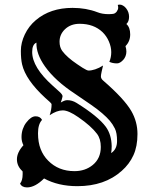

<svg xmlns="http://www.w3.org/2000/svg" viewBox="-20 -796 653 836"><path d="M171.9 -19Q132.8 20 97.7 20Q75.2 20 67.4 3.4Q78.6 -10.3 78.6 -37.6V-44.9Q78.6 -47.9 78.1 -50.3Q53.7 -72.3 53.7 -102.3Q53.7 -132.3 82 -163.6Q73.7 -180.2 73.7 -199Q73.7 -217.8 79.3 -234.1Q85 -250.5 94.7 -262.7Q115.2 -289.6 135 -289.6Q154.8 -289.6 163.1 -273.9Q145.5 -255.4 145.5 -215.8Q145.5 -176.3 157 -147Q168.5 -117.7 189.5 -96.7Q234.4 -50.8 304.2 -50.8Q351.1 -50.8 383.8 -77.6Q418.9 -106.4 418.9 -156.2Q418.9 -191.4 402.3 -213.4Q376.5 -247.6 321.3 -285.6Q278.8 -315.4 253.4 -315.4Q227.5 -315.4 196.3 -294.4Q204.6 -319.3 204.6 -340.8Q204.6 -345.7 195.3 -353.5L177.2 -369.6Q91.8 -448.2 76.2 -515.6Q70.8 -539.1 70.8 -574.5Q70.8 -609.9 88.1 -646.2Q105.5 -682.6 135.7 -708Q198.7 -761.7 295.9 -761.7Q355 -761.7 404.3 -742.7Q425.3 -734.4 452.1 -734.4Q463.4 -734.4 472.4 -735.6Q481.4 -736.8 488.3 -745.6Q494.6 -754.9 494.6 -762.2Q494.6 -769.5 492.7 -774.4Q496.1 -775.9 502.2 -775.9Q508.3 -775.9 515.6 -771.7Q522.9 -767.6 528.8 -760.3Q542 -743.7 542 -722.9Q542 -702.1 530.3 -691.4Q546.9 -676.8 546.9 -646Q546.9 -615.7 526.4 -595.2Q530.3 -582 530.3 -571.5Q530.3 -561 526.6 -551.5Q522.9 -542 516.6 -535.2Q502.4 -520 489.7 -520Q469.7 -520 456.1 -526.9Q464.4 -546.4 464.4 -568.8Q464.4 -591.3 454.3 -615Q444.3 -638.7 426.3 -656.2Q388.2 -692.4 326.7 -692.4Q287.6 -692.4 262.7 -668.5Q239.3 -646 239.3 -614.3Q239.3 -590.3 251 -574.2Q271.5 -546.4 315.9 -516.6L339.4 -501Q358.9 -488.8 365.7 -488.8Q372.6 -488.8 379.4 -490.2Q386.2 -491.7 394.5 -494.1Q412.1 -500 428.7 -510.7L422.4 -483.4Q419.4 -469.7 419.4 -463.4Q419.4 -453.1 429.7 -444.8Q521 -365.7 551.8 -312.5Q578.6 -266.1 578.6 -212.4Q578.6 -158.7 561 -120.1Q543.5 -81.5 509.8 -51.8Q435.5 14.6 316.9 14.6Q233.4 14.6 171.9 -19ZM138.7 -610.4Q120.1 -602.5 120.1 -569.8Q120.1 -502.9 209.5 -422.9L238.8 -396.5Q253.9 -382.8 252.2 -375.5Q250.5 -368.2 249.3 -363.8Q248 -359.4 246.6 -355.5Q245.1 -351.6 244.6 -349.6Q261.7 -359.9 272.5 -359.9Q293.9 -359.9 313 -348.1Q407.2 -289.6 440.9 -243.7Q465.3 -210 466.3 -159.7Q466.3 -141.6 463.9 -129.4Q489.7 -146 489.7 -182.1Q489.7 -217.3 480.2 -236.3Q470.7 -255.4 458 -270.3Q445.3 -285.2 425 -302.7Q404.8 -320.3 375 -340.8L305.7 -388.2Q220.2 -444.3 175.8 -506.8Q136.7 -562 138.7 -610.4Z"/></svg>

Font: Rye
Style: Regular
Weight: 400
Designer: Nicole Fally
Foundry: Nicole Fally
Version: Version 1.001